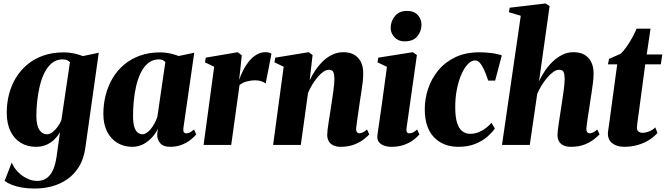

<svg xmlns="http://www.w3.org/2000/svg" viewBox="-20 -837 3846 1109"><path d="M473 16.5Q464 81 436.2 126Q408.5 171 368 198.8Q327.5 226.5 279.8 239.2Q232 252 182 252Q141.5 252 108.5 246.5Q75.5 241 50 231Q24.5 221 6.5 208L48 101.5Q59 130.5 82.2 154.8Q105.5 179 135.2 193.5Q165 208 194.5 208Q227 208 249.5 192Q272 176 286.2 144.5Q300.5 113 307 66.5L326.5 -73Q314 -51.5 294.8 -32.2Q275.5 -13 248.8 -1Q222 11 186.5 11Q138.5 11 100.5 -11.8Q62.5 -34.5 40.8 -78.5Q19 -122.5 19 -186Q19 -241 32.2 -292.8Q45.5 -344.5 72.2 -388.2Q99 -432 138.8 -465Q178.5 -498 231 -516.2Q283.5 -534.5 348.5 -534.5Q380 -534.5 408.8 -528Q437.5 -521.5 459 -513L550.5 -532.5ZM384 -477.5Q379 -483.5 369 -488.8Q359 -494 342 -494Q306 -494 280 -472.8Q254 -451.5 236.5 -416Q219 -380.5 209 -337.2Q199 -294 194.5 -250.2Q190 -206.5 190 -169Q190 -138.5 195 -117.8Q200 -97 208.8 -84.8Q217.5 -72.5 228.2 -67Q239 -61.5 251 -61.5Q268 -61.5 284.5 -74.5Q301 -87.5 314.2 -106.5Q327.5 -125.5 334.5 -143Z M1039.5 -99Q1037 -80.5 1041.8 -73.8Q1046.5 -67 1056 -67Q1066 -67 1076.2 -71.8Q1086.5 -76.5 1100.5 -89L1113.5 -60.5Q1101.5 -45.5 1080 -28.8Q1058.5 -12 1029 -0.5Q999.5 11 962.5 11Q922 11 904.5 -11Q887 -33 888 -62L892.5 -94Q881.5 -70 860.5 -46Q839.5 -22 810.2 -5.5Q781 11 744 11Q696 11 658.2 -11.5Q620.5 -34 598.8 -76.5Q577 -119 577 -179Q577 -235.5 590.5 -288Q604 -340.5 630.5 -385.2Q657 -430 696.8 -463.5Q736.5 -497 788.8 -515.8Q841 -534.5 905.5 -534.5Q936 -534.5 963.5 -528Q991 -521.5 1012.5 -513.5L1102 -532.5ZM935 -478.5Q930.5 -484 921.5 -489Q912.5 -494 898.5 -494Q862.5 -494 836.8 -473.2Q811 -452.5 793.8 -417.8Q776.5 -383 766.5 -340Q756.5 -297 752.5 -252.5Q748.5 -208 748.5 -168Q748.5 -127.5 755.8 -104.2Q763 -81 775.5 -71.2Q788 -61.5 803 -61.5Q814.5 -61.5 826.8 -69.5Q839 -77.5 850.5 -91.2Q862 -105 872 -123.5Q882 -142 889 -162.5Z M1156 0 1217 -451.5 1164 -477 1168.5 -504 1353.5 -535.5 1376.5 -517.5 1367 -426.5 1361 -375.5Q1371 -404 1385.2 -432.2Q1399.5 -460.5 1418.8 -483.8Q1438 -507 1461.8 -521.2Q1485.5 -535.5 1514 -535.5Q1527.5 -535.5 1536 -532.5Q1544.5 -529.5 1548 -526.5L1514.5 -354.5Q1511.5 -358.5 1494 -365.8Q1476.5 -373 1454 -373Q1440 -373 1426.8 -371Q1413.5 -369 1402 -365.8Q1390.5 -362.5 1380.8 -357.2Q1371 -352 1363.5 -345.5L1315.5 0Z M1768.5 -372.5Q1781.5 -401 1800.5 -429.5Q1819.5 -458 1844.2 -482.2Q1869 -506.5 1898.8 -521Q1928.5 -535.5 1962.5 -535.5Q2018.5 -535.5 2048.2 -503Q2078 -470.5 2078 -413Q2078 -389.5 2074.8 -361Q2071.5 -332.5 2066.8 -303.2Q2062 -274 2058 -247Q2055 -222.5 2050.5 -193.8Q2046 -165 2042.5 -139Q2039 -113 2037 -95.5Q2037 -77.5 2043 -72.2Q2049 -67 2055.5 -67Q2064 -67 2075 -71.8Q2086 -76.5 2100 -89L2113 -61Q2103 -49.5 2081.2 -32.5Q2059.5 -15.5 2026.2 -2.2Q1993 11 1947 11Q1922.5 11 1905 2.5Q1887.5 -6 1878.8 -21.5Q1870 -37 1870 -58Q1870 -67.5 1872 -85.8Q1874 -104 1877.5 -126.8Q1881 -149.5 1884.8 -173Q1888.5 -196.5 1891.5 -216.5Q1895 -239.5 1898.5 -263Q1902 -286.5 1905 -308.2Q1908 -330 1909.8 -348.5Q1911.5 -367 1911.5 -380.5Q1911 -400 1908.2 -411.8Q1905.5 -423.5 1898.8 -428.8Q1892 -434 1880 -434Q1864.5 -434 1847.5 -422.2Q1830.5 -410.5 1814 -390.8Q1797.5 -371 1783 -347Q1768.5 -323 1759 -299.5L1717.5 0H1557.5L1618.5 -451.5L1565.5 -477L1570 -504L1763 -535.5L1785.5 -519Z M2241 11Q2217 11 2197.5 3.8Q2178 -3.5 2167.5 -18.2Q2157 -33 2160 -56Q2161.5 -67.5 2165.2 -93.5Q2169 -119.5 2174.5 -157.2Q2180 -195 2186.5 -242Q2193 -289 2200.2 -342Q2207.5 -395 2215 -451L2160.5 -477L2165 -504L2364.5 -535.5L2388 -519L2328.5 -99Q2326 -81 2330.2 -74Q2334.5 -67 2344.5 -67Q2355 -67 2365.2 -72Q2375.5 -77 2389.5 -89L2402.5 -60.5Q2390.5 -46 2368.8 -29.2Q2347 -12.5 2315.2 -0.8Q2283.5 11 2241 11ZM2317 -598Q2280.5 -598 2258.2 -622.2Q2236 -646.5 2236.5 -677Q2237.5 -716.5 2262 -745.2Q2286.5 -774 2331 -774Q2373 -774 2394 -749Q2415 -724 2414.5 -695Q2414.5 -656.5 2390.5 -627.2Q2366.5 -598 2317 -598Z M2628 11Q2540 11 2487 -44Q2434 -99 2433.5 -203.5Q2433 -264.5 2452.5 -323.5Q2472 -382.5 2511.5 -430.5Q2551 -478.5 2610.5 -506.8Q2670 -535 2749.5 -535Q2779 -535 2815.8 -530.8Q2852.5 -526.5 2878.5 -517L2840 -371.5H2800Q2787.5 -409 2775.5 -435Q2763.5 -461 2751 -474.5Q2738.5 -488 2723.5 -488Q2704 -488 2683.8 -468Q2663.5 -448 2646.8 -411.2Q2630 -374.5 2619.5 -324Q2609 -273.5 2609.5 -212.5Q2610 -157 2621.2 -124.5Q2632.5 -92 2652 -78Q2671.5 -64 2696.5 -64Q2722.5 -64 2746 -74Q2769.5 -84 2788.2 -98.5Q2807 -113 2818.5 -128L2838.5 -95Q2823 -72 2794.5 -47.2Q2766 -22.5 2724.8 -5.8Q2683.5 11 2628 11Z M3277.5 11Q3252.5 11 3235 3Q3217.5 -5 3208.8 -20.5Q3200 -36 3200 -58Q3200 -67.5 3202.2 -85.8Q3204.5 -104 3207.8 -126.8Q3211 -149.5 3214.8 -173Q3218.5 -196.5 3221.5 -216.5Q3225 -239.5 3228.5 -263Q3232 -286.5 3235 -308.2Q3238 -330 3239.8 -348.5Q3241.5 -367 3241.5 -380.5Q3241 -400 3238.5 -411.8Q3236 -423.5 3229 -428.8Q3222 -434 3209.5 -434Q3193.5 -434 3175.8 -421.5Q3158 -409 3140.8 -388.5Q3123.5 -368 3108.2 -343.5Q3093 -319 3083 -294.5L3040 0H2879.5L2988 -746L2919.5 -766.5L2924 -792.5L3130.5 -817L3154.5 -802L3093.5 -367.5Q3106.5 -396 3126 -425.5Q3145.5 -455 3171.2 -480Q3197 -505 3227.2 -520.2Q3257.5 -535.5 3292 -535.5Q3330 -535.5 3355.8 -520.8Q3381.5 -506 3395 -478.5Q3408.5 -451 3408.5 -413Q3408.5 -389.5 3405.2 -361Q3402 -332.5 3397.2 -303.2Q3392.5 -274 3388.5 -247Q3386 -228.5 3382.8 -207.5Q3379.5 -186.5 3376.2 -165.8Q3373 -145 3370.5 -126.8Q3368 -108.5 3367 -95.5Q3367 -77.5 3373 -72.2Q3379 -67 3385.5 -67Q3394 -67 3405 -71.8Q3416 -76.5 3430 -89L3443 -61Q3433 -50 3411.2 -32.8Q3389.5 -15.5 3356.5 -2.2Q3323.5 11 3277.5 11Z M3670 -189.5Q3667 -168 3664.5 -150Q3662 -132 3660.5 -118.8Q3659 -105.5 3659 -98Q3659 -83.5 3668.5 -76.8Q3678 -70 3691 -70Q3709.5 -70 3729.5 -78Q3749.5 -86 3765 -101L3777.5 -69.5Q3758.5 -47 3729.8 -28.8Q3701 -10.5 3664.2 0.2Q3627.5 11 3585 11Q3542.5 11 3515.8 -10Q3489 -31 3491.5 -72.5Q3492 -76 3493 -83.8Q3494 -91.5 3496 -105Q3498 -118.5 3501 -139.8Q3504 -161 3508 -192L3545 -465.5H3491.5L3498 -497L3565 -526.5Q3581.5 -542 3599 -566.8Q3616.5 -591.5 3631.8 -619.5Q3647 -647.5 3657 -671.5H3737.5L3715.5 -522.5H3805.5L3797 -465.5H3707Z"/></svg>

Font: Merriweather 96pt Black
Style: Italic
Weight: 900
Italic angle: -7.8°
Version: Version 2.101